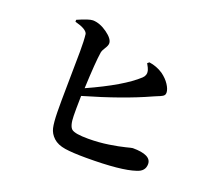

<svg xmlns="http://www.w3.org/2000/svg" viewBox="-125 -924 1250 1106"><g transform="rotate(20 500.0 -371.0)"><path d="M644.5 -625 655.3 -633.8Q702.1 -627 740.2 -601.6Q771.5 -579.1 789.6 -551.3Q807.6 -523.4 807.6 -502.9Q807.6 -495.1 804.7 -489.7Q801.8 -484.4 794.9 -480Q788.1 -475.6 781.7 -473.1Q775.4 -470.7 762.7 -465.3Q750 -460 741.2 -456.1Q585 -384.8 351.6 -317.4Q349.6 -221.7 350.6 -195.3Q351.6 -132.8 372.1 -116.2Q392.6 -99.6 473.6 -99.6Q538.1 -99.6 598.1 -108.9Q658.2 -118.2 693.8 -127.4Q729.5 -136.7 734.4 -136.7Q848.6 -136.7 848.6 -80.1Q848.6 -36.1 799.8 -21.5Q713.9 7.8 501 7.8Q417 7.8 370.1 0.5Q323.2 -6.8 296.9 -31.2Q270.5 -55.7 263.2 -87.9Q255.9 -120.1 254.9 -182.6Q253.9 -237.3 255.9 -363.3Q257.8 -489.3 258.3 -555.2Q258.8 -621.1 253.9 -662.1Q246.1 -689.5 174.8 -708V-719.7Q243.2 -750 267.6 -750Q310.5 -749 355.5 -716.8Q400.4 -684.6 400.4 -657.2Q400.4 -643.6 387.7 -624.5Q375 -605.5 372.1 -590.8Q362.3 -528.3 355.5 -366.2Q563.5 -460 648.4 -539.1Q668.9 -558.6 663.1 -584Q658.2 -602.5 644.5 -625Z"/></g></svg>

Font: GenYoMin TW TTF Bold
Style: Regular
Weight: 700
Version: Version 1.300